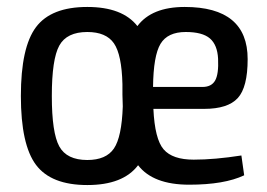

<svg xmlns="http://www.w3.org/2000/svg" viewBox="-20 -519 769 552"><path d="M537 -60Q597 -60 674 -72L682 -15Q625 12 524 12Q420 12 377 -44Q334 13 231 13Q127 13 83.5 -45Q40 -103 40 -243Q40 -383 83.5 -441Q127 -499 231 -499Q332 -499 375 -444Q416 -499 511 -499Q692 -499 692 -349Q692 -268 663.5 -237Q635 -206 567 -206H421Q425 -119 450.5 -89.5Q476 -60 537 -60ZM231 -59Q285 -59 307.5 -92Q330 -125 333 -213L332 -247V-277Q330 -362 307.5 -394.5Q285 -427 231 -427Q172 -427 150.5 -388Q129 -349 129 -243Q129 -137 150.5 -98Q172 -59 231 -59ZM514 -427Q462 -427 441.5 -393Q421 -359 420 -269H562Q588 -269 598.5 -287.5Q609 -306 607 -350Q605 -390 583.5 -408.5Q562 -427 514 -427Z"/></svg>

Font: exo2condensed_r
Style: Regular
Weight: 400
Width: 3
Designer: Natanael Gama
Version: Version 1.001;PS 001.001;hotconv 1.0.70;makeotf.lib2.5.58329